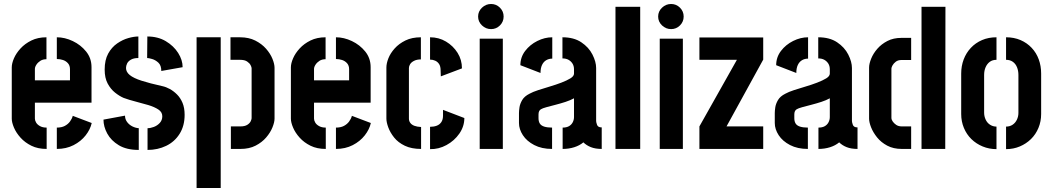

<svg xmlns="http://www.w3.org/2000/svg" viewBox="-20 -747 5272 963"><path d="M214 0Q170 0 137.5 -16Q105 -32 83 -56.5Q61 -81 50 -107Q39 -133 39 -152V-409Q39 -429 50 -454.5Q61 -480 83 -504Q105 -528 137.5 -544Q170 -560 213 -560V-450Q195 -450 182.5 -442Q170 -434 162.5 -422.5Q155 -411 155 -401V-344H331V-400Q331 -418 321 -429.5Q311 -441 296 -446Q281 -451 265 -451V-560Q305 -560 345 -541Q385 -522 412 -488.5Q439 -455 439 -410V-232H155V-152Q155 -143 161 -132.5Q167 -122 180.5 -114.5Q194 -107 214 -107ZM265 0V-107Q289 -107 305 -115.5Q321 -124 331 -137.5Q341 -151 345 -166L440 -130Q433 -98 409.5 -68Q386 -38 349 -19Q312 0 265 0Z M720 5V-104Q735 -104 752 -110.5Q769 -117 781.5 -130.5Q794 -144 794 -164Q794 -185 774 -198Q754 -211 724 -220Q694 -229 660.5 -237.5Q627 -246 600 -256Q579 -265 557 -282.5Q535 -300 520 -328Q505 -356 505 -398Q505 -446 522.5 -478Q540 -510 567.5 -529Q595 -548 623.5 -556Q652 -564 674 -564V-456Q651 -456 637 -448Q623 -440 617.5 -428.5Q612 -417 612 -406Q612 -386 631 -370.5Q650 -355 690.5 -342Q731 -329 794 -315Q813 -311 832 -300.5Q851 -290 868 -273Q885 -256 895.5 -231Q906 -206 906 -171Q906 -116 881 -76Q856 -36 813.5 -15.5Q771 5 720 5ZM676 5Q615 5 576 -18.5Q537 -42 518 -77Q499 -112 499 -147L607 -167Q607 -149 617.5 -135Q628 -121 644 -113Q660 -105 676 -104ZM789 -391Q789 -419 774.5 -432.5Q760 -446 743 -451Q726 -456 718 -456L719 -564Q772 -564 811.5 -540.5Q851 -517 873.5 -481.5Q896 -446 896 -410Z M1138 0V-113H1186Q1208 -113 1220.5 -121Q1233 -129 1237.5 -139Q1242 -149 1242 -154V-405Q1242 -410 1237 -420Q1232 -430 1219.5 -438.5Q1207 -447 1184 -447H1136V-560H1184Q1228 -560 1260.5 -543.5Q1293 -527 1314.5 -502.5Q1336 -478 1346.5 -452Q1357 -426 1357 -407V-152Q1357 -134 1346.5 -108Q1336 -82 1315 -57.5Q1294 -33 1262 -16.5Q1230 0 1186 0ZM966 196V-560H1087V196Z M1614 0Q1570 0 1537.5 -16Q1505 -32 1483 -56.5Q1461 -81 1450 -107Q1439 -133 1439 -152V-409Q1439 -429 1450 -454.5Q1461 -480 1483 -504Q1505 -528 1537.5 -544Q1570 -560 1613 -560V-450Q1595 -450 1582.5 -442Q1570 -434 1562.5 -422.5Q1555 -411 1555 -401V-344H1731V-400Q1731 -418 1721 -429.5Q1711 -441 1696 -446Q1681 -451 1665 -451V-560Q1705 -560 1745 -541Q1785 -522 1812 -488.5Q1839 -455 1839 -410V-232H1555V-152Q1555 -143 1561 -132.5Q1567 -122 1580.5 -114.5Q1594 -107 1614 -107ZM1665 0V-107Q1689 -107 1705 -115.5Q1721 -124 1731 -137.5Q1741 -151 1745 -166L1840 -130Q1833 -98 1809.5 -68Q1786 -38 1749 -19Q1712 0 1665 0Z M2092 0Q2044 0 2010.5 -16Q1977 -32 1957 -57Q1937 -82 1927.5 -108Q1918 -134 1918 -152V-408Q1918 -429 1928 -454.5Q1938 -480 1959.5 -504Q1981 -528 2013.5 -544Q2046 -560 2091 -560V-449Q2071 -449 2057 -442Q2043 -435 2037 -425Q2031 -415 2031 -406V-152Q2031 -140 2038 -130.5Q2045 -121 2058.5 -116Q2072 -111 2092 -110ZM2137 1V-111Q2156 -111 2170.5 -116.5Q2185 -122 2193.5 -134.5Q2202 -147 2202 -167V-196L2309 -155Q2309 -113 2284 -77Q2259 -41 2219.5 -19.5Q2180 2 2137 1ZM2191 -364 2190 -393Q2190 -414 2182.5 -425.5Q2175 -437 2163 -442.5Q2151 -448 2137 -448V-560Q2181 -560 2217 -538.5Q2253 -517 2275 -482Q2297 -447 2297 -404Z M2386 0V-553H2502V0ZM2443 -601Q2417 -601 2397.5 -619.5Q2378 -638 2378 -664Q2378 -690 2397.5 -708.5Q2417 -727 2443 -727Q2469 -727 2487.5 -708.5Q2506 -690 2506 -664Q2506 -638 2487.5 -619.5Q2469 -601 2443 -601Z M2749 0Q2697 0 2659.5 -19.5Q2622 -39 2602.5 -69Q2583 -99 2583 -130V-180Q2583 -191 2585.5 -208.5Q2588 -226 2599 -245Q2610 -264 2636 -277Q2652 -286 2679.5 -295Q2707 -304 2737.5 -313Q2768 -322 2795.5 -332.5Q2823 -343 2841 -354Q2859 -365 2859 -378V-399Q2859 -416 2851.5 -428Q2844 -440 2831.5 -447Q2819 -454 2801 -454V-560Q2858 -560 2895.5 -535Q2933 -510 2951.5 -473.5Q2970 -437 2970 -406V-140Q2970 -134 2974.5 -121Q2979 -108 2998 -108V0Q2966 0 2943.5 -9Q2921 -18 2906 -33Q2887 -17 2860 -8.5Q2833 0 2802 0V-107Q2821 -107 2833.5 -114Q2846 -121 2852.5 -133.5Q2859 -146 2859 -160V-254Q2841 -244 2816.5 -236Q2792 -228 2766.5 -221.5Q2741 -215 2721 -209.5Q2701 -204 2693 -199Q2681 -192 2681 -173V-154Q2681 -138 2687.5 -127.5Q2694 -117 2709.5 -112Q2725 -107 2749 -107ZM2691 -381 2590 -420Q2590 -460 2614 -491.5Q2638 -523 2675 -541.5Q2712 -560 2750 -560V-453Q2733 -453 2719.5 -445Q2706 -437 2698.5 -421Q2691 -405 2691 -381Z M3067 0V-713H3191V0Z M3289 0V-553H3405V0ZM3346 -601Q3320 -601 3300.5 -619.5Q3281 -638 3281 -664Q3281 -690 3300.5 -708.5Q3320 -727 3346 -727Q3372 -727 3390.5 -708.5Q3409 -690 3409 -664Q3409 -638 3390.5 -619.5Q3372 -601 3346 -601Z M3488 0V-113L3676 -447H3488V-559H3808V-448L3624 -113H3808V0Z M4032 0Q3980 0 3942.5 -19.5Q3905 -39 3885.5 -69Q3866 -99 3866 -130V-180Q3866 -191 3868.5 -208.5Q3871 -226 3882 -245Q3893 -264 3919 -277Q3935 -286 3962.5 -295Q3990 -304 4020.5 -313Q4051 -322 4078.5 -332.5Q4106 -343 4124 -354Q4142 -365 4142 -378V-399Q4142 -416 4134.5 -428Q4127 -440 4114.5 -447Q4102 -454 4084 -454V-560Q4141 -560 4178.5 -535Q4216 -510 4234.5 -473.5Q4253 -437 4253 -406V-140Q4253 -134 4257.5 -121Q4262 -108 4281 -108V0Q4249 0 4226.5 -9Q4204 -18 4189 -33Q4170 -17 4143 -8.5Q4116 0 4085 0V-107Q4104 -107 4116.5 -114Q4129 -121 4135.5 -133.5Q4142 -146 4142 -160V-254Q4124 -244 4099.5 -236Q4075 -228 4049.5 -221.5Q4024 -215 4004 -209.5Q3984 -204 3976 -199Q3964 -192 3964 -173V-154Q3964 -138 3970.5 -127.5Q3977 -117 3992.5 -112Q4008 -107 4032 -107ZM3974 -381 3873 -420Q3873 -460 3897 -491.5Q3921 -523 3958 -541.5Q3995 -560 4033 -560V-453Q4016 -453 4002.5 -445Q3989 -437 3981.5 -421Q3974 -405 3974 -381Z M4503 0Q4461 0 4430 -16.5Q4399 -33 4379 -58Q4359 -83 4349 -108.5Q4339 -134 4339 -152V-408Q4339 -427 4349.5 -453Q4360 -479 4380.5 -502.5Q4401 -526 4431 -541.5Q4461 -557 4501 -557H4550V-446H4501Q4484 -446 4473 -437.5Q4462 -429 4456.5 -419Q4451 -409 4451 -403V-154Q4451 -148 4457 -138.5Q4463 -129 4474.5 -121Q4486 -113 4503 -113H4550V0ZM4602 0V-713H4722L4721 0Z M4978 1Q4941 1 4908.5 -12.5Q4876 -26 4852 -49.5Q4828 -73 4814.5 -105.5Q4801 -138 4801 -175V-378Q4801 -416 4813.5 -449Q4826 -482 4849.5 -507Q4873 -532 4905.5 -546Q4938 -560 4978 -560V-447Q4958 -447 4944.5 -437Q4931 -427 4923.5 -410Q4916 -393 4916 -371V-182Q4916 -164 4923.5 -147.5Q4931 -131 4945.5 -121.5Q4960 -112 4978 -112ZM5026 1V-112Q5045 -112 5059 -121.5Q5073 -131 5080.5 -147Q5088 -163 5088 -181V-371Q5088 -392 5081 -409.5Q5074 -427 5060 -437Q5046 -447 5026 -447V-560Q5066 -560 5098.5 -546Q5131 -532 5154.5 -507Q5178 -482 5190 -449Q5202 -416 5202 -378V-175Q5202 -138 5188.5 -105.5Q5175 -73 5151 -49.5Q5127 -26 5095 -12.5Q5063 1 5026 1Z"/></svg>

Font: Stick No Bills
Style: Bold
Weight: 700
Version: Version 2.000